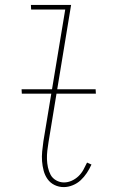

<svg xmlns="http://www.w3.org/2000/svg" viewBox="-20 -755 490 783"><path d="M240 8Q220 8 202.5 -0.5Q185 -9 174 -24.5Q163 -40 158 -59Q153 -78 151.5 -97.5Q150 -117 152 -137.5Q154 -158 157 -179L246 -716H107L106 -735H270L178 -176Q175 -158 173 -140.5Q171 -123 171.5 -106Q172 -89 175.5 -72.5Q179 -56 186.5 -42Q194 -28 209 -19.5Q224 -11 241 -11Q257 -11 272.5 -18Q288 -25 300 -36.5Q312 -48 320 -62.5Q328 -77 335 -92L353 -84Q345 -66 334 -49.5Q323 -33 309 -20Q295 -7 276.5 0.5Q258 8 240 8ZM371 -373H69L68 -391H370Z"/></svg>

Font: Iosevka Etoile Thin
Style: Italic
Weight: 100
Italic angle: -9°
Designer: Belleve Invis
Foundry: Belleve Invis
Version: Version 22.1.2; ttfautohint (v1.8.4)